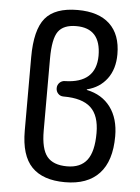

<svg xmlns="http://www.w3.org/2000/svg" viewBox="-53 -782 607 834"><g transform="rotate(5 250.0 -365.0)"><path d="M150.4 -519.5V-205.1Q150.4 -126 177.2 -92.8Q204.1 -59.6 264.6 -59.6Q323.2 -59.6 351.6 -96.7Q379.9 -133.8 379.9 -214.8Q379.9 -291 342.3 -325.7Q304.7 -360.4 224.6 -360.4H222.7Q209 -360.4 199.7 -370.1Q190.4 -379.9 190.4 -394Q190.4 -408.2 200.2 -418Q210 -427.7 223.6 -427.7Q358.4 -430.7 359.4 -549.8Q359.4 -669.9 252 -669.9Q196.3 -669.9 173.3 -637.7Q150.4 -605.5 150.4 -519.5ZM261.7 9.8Q165 9.8 116.7 -40Q68.4 -89.8 68.4 -198.2V-517.6Q68.4 -637.7 110.8 -689Q153.3 -740.2 252 -740.2Q343.8 -740.2 392.1 -694.8Q440.4 -649.4 440.4 -563.5Q440.4 -499 408.7 -456.5Q377 -414.1 322.3 -400.4Q321.3 -400.4 321.3 -398.4Q321.3 -397.5 322.3 -397.5Q388.7 -383.8 425.3 -334.5Q461.9 -285.2 461.9 -208Q461.9 -99.6 410.6 -44.9Q359.4 9.8 261.7 9.8Z"/></g></svg>

Font: Rounded Mgen+ 2m regular
Style: Regular
Weight: 400
Designer: [Source Han Sans]
Ryoko NISHIZUKA  (kana & ideographs); Paul D. Hunt (Latin, Greek & Cyrillic); Wenlong ZHANG  (bopomofo
Version: Version 1.059.20150602